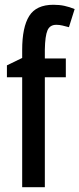

<svg xmlns="http://www.w3.org/2000/svg" viewBox="-20 -785 333 805"><path d="M256 -461H168V0H73V-461H9V-511L73 -542V-576Q73 -671 102.5 -718Q132 -765 204 -765Q229 -765 250 -760.5Q271 -756 293 -747L269 -671Q254 -675 241.5 -678Q229 -681 216 -681Q189 -681 179 -657.5Q169 -634 168 -577V-540H256Z"/></svg>

Font: Noto Sans Gurmukhi ExtraCondensed Medium
Style: Regular
Weight: 500
Width: 2
Designer: Jelle Bosma - Monotype Design Team
Foundry: Monotype Imaging Inc.
Version: Version 2.004; ttfautohint (v1.8.4.7-5d5b)